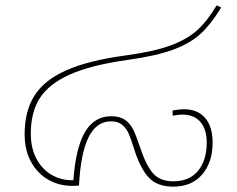

<svg xmlns="http://www.w3.org/2000/svg" viewBox="-20 -692 885 717"><path d="M774 -159Q774 -86 735 -40.5Q696 5 627 5Q567 5 535.5 -29Q504 -63 482 -132Q470 -171 461 -192Q452 -213 436 -226Q420 -239 395 -239Q340 -239 310.5 -179Q281 -119 275 1Q266 2 248 2Q201 2 161 -20.5Q121 -43 96.5 -86.5Q72 -130 72 -191Q72 -276 108 -334Q144 -392 226.5 -429Q309 -466 449 -485Q553 -499 615 -521.5Q677 -544 715.5 -578.5Q754 -613 789 -672L806 -664Q769 -603 730.5 -567Q692 -531 628 -507Q564 -483 455 -468Q320 -449 241.5 -414Q163 -379 129 -326Q95 -273 95 -193Q95 -139 116 -99.5Q137 -60 172 -39.5Q207 -19 248 -19H254Q263 -142 298 -200Q333 -258 395 -258Q428 -258 447.5 -244Q467 -230 478 -207Q489 -184 503 -142Q524 -78 550 -46.5Q576 -15 627 -15Q688 -15 720 -54.5Q752 -94 752 -159Q752 -210 728 -237Q704 -264 662 -264Q647 -264 625 -260L624 -279Q647 -284 668 -284Q718 -284 746 -251.5Q774 -219 774 -159Z"/></svg>

Font: FiraGO Thin
Style: Italic
Weight: 100
Italic angle: -8°
Designer: bBox Type GmbH
Foundry: bBox Type GmbH
Version: Version 1.001